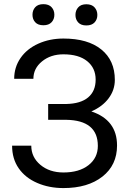

<svg xmlns="http://www.w3.org/2000/svg" viewBox="-20 -909 633 938"><path d="M447.3 -520Q447.3 -576.7 406 -610.1Q364.7 -643.6 290 -643.6Q227.5 -643.6 185.3 -609.1Q143.1 -574.7 143.1 -523.9H49.3Q49.3 -580.6 80.3 -625.5Q111.3 -670.4 167 -695.6Q222.7 -720.7 290 -720.7Q409.2 -720.7 475.1 -667.2Q541 -613.8 541 -518.6Q541 -469.2 510.7 -428.7Q480.5 -388.2 426.3 -364.7Q551.8 -322.8 551.8 -198.2Q551.8 -102.5 480.5 -46.4Q409.2 9.8 290 9.8Q219.2 9.8 161.4 -15.4Q103.5 -40.5 71.3 -86.9Q39.1 -133.3 39.1 -197.3H132.8Q132.8 -141.1 177.2 -103.8Q221.7 -66.4 290 -66.4Q366.7 -66.4 412.4 -102.1Q458 -137.7 458 -196.3Q458 -321.3 303.2 -323.7H215.3V-400.9H302.7Q374 -402.3 410.6 -433.1Q447.3 -463.9 447.3 -520ZM138.7 -836.9Q138.7 -858.9 152.1 -873.8Q165.5 -888.7 191.9 -888.7Q218.3 -888.7 231.9 -873.8Q245.6 -858.9 245.6 -836.9Q245.6 -814.9 231.9 -800.3Q218.3 -785.6 191.9 -785.6Q165.5 -785.6 152.1 -800.3Q138.7 -814.9 138.7 -836.9ZM348.6 -835.9Q348.6 -857.9 362.1 -873Q375.5 -888.2 401.9 -888.2Q428.2 -888.2 441.9 -873Q455.6 -857.9 455.6 -835.9Q455.6 -814 441.9 -799.3Q428.2 -784.7 401.9 -784.7Q375.5 -784.7 362.1 -799.3Q348.6 -814 348.6 -835.9Z"/></svg>

Font: Mardoto
Style: Regular
Weight: 400
Designer: Christian Robertson, Vahan Hovhannisyan
Foundry: Google
Version: Version 1.000